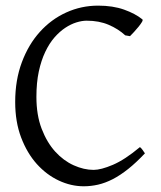

<svg xmlns="http://www.w3.org/2000/svg" viewBox="-20 -650 576 685"><path d="M497.1 -103Q465.8 -69.8 437.3 -47.1Q408.7 -24.4 382.1 -10.7Q355.5 2.9 329.8 8.8Q304.2 14.6 278.8 14.6Q233.4 14.6 189.7 -5.9Q146 -26.4 111.3 -64.9Q76.7 -103.5 55.4 -159.4Q34.2 -215.3 34.2 -286.1Q34.2 -364.3 57.9 -427.7Q81.5 -491.2 122.1 -536.1Q162.6 -581.1 216.3 -605.5Q270 -629.9 330.1 -629.9Q382.8 -629.9 422.6 -615.7Q462.4 -601.6 487.8 -581.1Q490.7 -578.6 486.3 -571.3Q481.9 -564 474.4 -554.7Q466.8 -545.4 458.3 -536.1Q449.7 -526.9 443.8 -521L426.8 -523.9Q401.9 -546.9 367.7 -561.5Q333.5 -576.2 289.1 -576.2Q272.5 -576.2 252.7 -570.1Q232.9 -564 212.9 -550.8Q192.9 -537.6 174.3 -516.4Q155.8 -495.1 141.4 -464.8Q127 -434.6 118.4 -394.8Q109.9 -355 109.9 -304.2Q109.9 -239.3 128.7 -190.4Q147.5 -141.6 177 -109.1Q206.5 -76.7 242.9 -60.3Q279.3 -43.9 314 -43.9Q340.3 -43.9 382.8 -62Q425.3 -80.1 479 -125Q481.4 -124 484.1 -120.8Q486.8 -117.7 489.3 -114.3Q491.7 -110.8 493.7 -107.7Q495.6 -104.5 497.1 -103Z"/></svg>

Font: Gentium Plus Phon
Style: Regular
Weight: 400
Designer: J. Victor Gaultney, Annie Olsen, Iska Routamaa, Becca Hirsbrunner
Foundry: SIL International
Version: Version 5.000